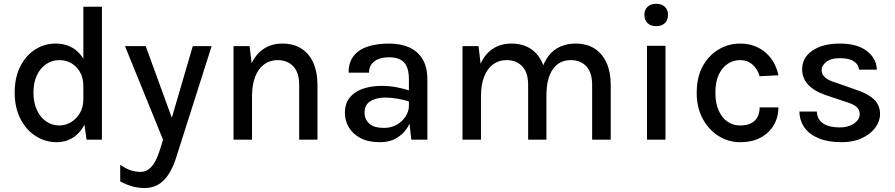

<svg xmlns="http://www.w3.org/2000/svg" viewBox="-20 -718 4600 987"><path d="M272 13Q213 13 163.5 -18.5Q114 -50 84.8 -107.5Q55.5 -165 55.5 -242.5Q55.5 -319.5 84 -376Q112.5 -432.5 160.2 -463.2Q208 -494 266 -494Q319 -494 358.5 -468.5Q398 -443 419.8 -393.8Q441.5 -344.5 441.5 -274H408.5Q408.5 -318 391 -348Q373.5 -378 345.8 -393.5Q318 -409 285.5 -409Q248 -409 217.8 -388.8Q187.5 -368.5 169.8 -331.2Q152 -294 152 -242.5Q152 -190.5 169.8 -152.2Q187.5 -114 217.8 -93.5Q248 -73 285 -73Q315.5 -73 343.8 -89.2Q372 -105.5 390.2 -136Q408.5 -166.5 408.5 -208.5H441.5Q441.5 -136.5 418.8 -87Q396 -37.5 357.5 -12.2Q319 13 272 13ZM425 0 408.5 -115.5V-683.5H504V0Z M622.5 -481H729L874 -83H854.5L971 -481H1068L885.5 92.5Q860.5 170.5 821.2 209.5Q782 248.5 723 248.5Q690 248.5 659.8 240Q629.5 231.5 598 214.5V129Q625 148 650.2 156.8Q675.5 165.5 702 165.5Q729.5 165.5 748.5 149Q767.5 132.5 780.8 105.8Q794 79 803.5 47.5L818 0Z M1518 0V-282Q1518 -344.5 1487.8 -376.8Q1457.5 -409 1407.5 -409Q1367.5 -409 1337.8 -387.2Q1308 -365.5 1291.8 -323.8Q1275.5 -282 1275.5 -222H1241.5Q1241.5 -310.5 1264.2 -371Q1287 -431.5 1329.5 -462.8Q1372 -494 1432 -494Q1490 -494 1530.2 -467.8Q1570.5 -441.5 1591.2 -394Q1612 -346.5 1612 -282V0ZM1180.5 0V-481H1263L1275.5 -377V0Z M2094.5 0 2082 -110.5V-311Q2082 -370 2057.2 -396.8Q2032.5 -423.5 1980 -423.5Q1950 -423.5 1926.8 -414.8Q1903.5 -406 1890.2 -388.5Q1877 -371 1877 -344.5H1772Q1772 -397.5 1798 -430.5Q1824 -463.5 1870.8 -478.8Q1917.5 -494 1980 -494Q2038.5 -494 2082.8 -474.8Q2127 -455.5 2152 -414.5Q2177 -373.5 2177 -308.5V0ZM1933 13Q1872.5 13 1832.5 -8.5Q1792.5 -30 1772.8 -64.2Q1753 -98.5 1753 -137.5Q1753 -185 1777.2 -215.8Q1801.5 -246.5 1844.5 -261.5Q1887.5 -276.5 1943.5 -276.5Q1982 -276.5 2018.8 -269.5Q2055.5 -262.5 2090.5 -251V-193.5Q2062 -204 2026.5 -210.2Q1991 -216.5 1960.5 -216.5Q1915 -216.5 1884.5 -198.2Q1854 -180 1854 -137.5Q1854 -105.5 1877.8 -83Q1901.5 -60.5 1954 -60.5Q1992 -60.5 2021 -77.8Q2050 -95 2066 -121Q2082 -147 2082 -173H2105Q2105 -123.5 2084.8 -81Q2064.5 -38.5 2026.2 -12.8Q1988 13 1933 13Z M3024 0V-282Q3024 -344.5 2994.2 -376.8Q2964.5 -409 2914.5 -409Q2854.5 -409 2821.8 -362Q2789 -315 2789 -227H2747.5Q2747.5 -296.5 2761 -347Q2774.5 -397.5 2799.5 -430Q2824.5 -462.5 2859.8 -478.2Q2895 -494 2939 -494Q2997 -494 3037.2 -467.8Q3077.5 -441.5 3098.5 -394Q3119.5 -346.5 3119.5 -282V0ZM2357.5 0V-481H2440L2450.5 -390.5Q2473.5 -441 2513.8 -467.5Q2554 -494 2609 -494Q2667 -494 2707.2 -467.8Q2747.5 -441.5 2768.2 -394Q2789 -346.5 2789 -282V0H2695V-282Q2695 -344.5 2664.8 -376.8Q2634.5 -409 2584.5 -409Q2544.5 -409 2514.8 -387.2Q2485 -365.5 2468.8 -323.8Q2452.5 -282 2452.5 -222V0Z M3353.5 -583.5Q3325 -583.5 3308.8 -599.2Q3292.5 -615 3292.5 -642Q3292.5 -667.5 3308.8 -683Q3325 -698.5 3353.5 -698.5Q3381.5 -698.5 3397.8 -683Q3414 -667.5 3414 -642Q3414 -615 3397.8 -599.2Q3381.5 -583.5 3353.5 -583.5ZM3306 0V-482.5H3401V0Z M3784.5 13Q3725.5 13 3674.8 -18.2Q3624 -49.5 3592.8 -106.8Q3561.5 -164 3561.5 -241Q3561.5 -322 3592.8 -378.2Q3624 -434.5 3674.8 -464.2Q3725.5 -494 3784.5 -494Q3828 -494 3862 -480.2Q3896 -466.5 3920.5 -443.5Q3945 -420.5 3960.2 -391.2Q3975.5 -362 3981.5 -331L3885 -326Q3874.5 -363 3848.2 -386Q3822 -409 3783.5 -409Q3751 -409 3722.2 -390.8Q3693.5 -372.5 3675.5 -335.5Q3657.5 -298.5 3657.5 -241Q3657.5 -188.5 3674.2 -150.5Q3691 -112.5 3719.5 -92.8Q3748 -73 3783.5 -73Q3834.5 -73 3859.8 -97.8Q3885 -122.5 3885 -166H3981.5Q3981.5 -115.5 3957.8 -75Q3934 -34.5 3890.2 -10.8Q3846.5 13 3784.5 13Z M4307 13Q4237 13 4189 -6.8Q4141 -26.5 4115.8 -61.8Q4090.5 -97 4089.5 -144.5H4179Q4181 -103 4212 -83Q4243 -63 4297 -63Q4326 -63 4349 -72Q4372 -81 4385.8 -96.8Q4399.5 -112.5 4399.5 -131.5Q4399.5 -156 4381.2 -170.2Q4363 -184.5 4323.5 -196L4225 -229Q4166 -249 4134.8 -282.2Q4103.5 -315.5 4103.5 -362Q4103.5 -421.5 4156.2 -457.8Q4209 -494 4297 -494Q4386.5 -494 4436 -456Q4485.5 -418 4487.5 -360H4396Q4392.5 -388.5 4367.8 -403.8Q4343 -419 4297 -419Q4252.5 -419 4228 -400Q4203.5 -381 4203.5 -357Q4203.5 -314 4277.5 -293L4381 -256.5Q4440 -237.5 4472 -207.8Q4504 -178 4504 -131.5Q4504 -94.5 4479.5 -61.5Q4455 -28.5 4410.8 -7.8Q4366.5 13 4307 13Z"/></svg>

Font: Karla Medium
Style: Regular
Weight: 500
Designer: Jonathan Pinhorn
Version: Version 2.001